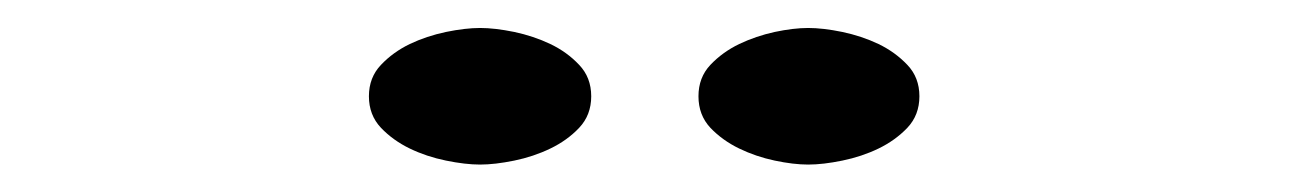

<svg xmlns="http://www.w3.org/2000/svg" viewBox="-20 -746 940 140"><path d="M411.1 -675.8Q411.1 -662.1 402.3 -652.8Q393.6 -643.6 381.3 -637.7Q369.1 -631.8 355 -628.9Q340.8 -626 330.1 -626Q319.3 -626 305.2 -628.9Q291 -631.8 278.8 -637.7Q266.6 -643.6 257.8 -652.8Q249 -662.1 249 -675.8Q249 -689.5 257.8 -698.7Q266.6 -708 278.8 -713.9Q291 -719.7 305.2 -722.7Q319.3 -725.6 330.1 -725.6Q340.8 -725.6 355 -722.7Q369.1 -719.7 381.3 -713.9Q393.6 -708 402.3 -698.7Q411.1 -689.5 411.1 -675.8ZM569.3 -725.6Q580.1 -725.6 594.2 -722.7Q608.4 -719.7 620.6 -713.9Q632.8 -708 641.6 -698.7Q650.4 -689.5 650.4 -675.8Q650.4 -662.1 641.6 -652.8Q632.8 -643.6 620.6 -637.7Q608.4 -631.8 594.2 -628.9Q580.1 -626 569.3 -626Q558.6 -626 544.9 -628.9Q531.2 -631.8 519 -637.7Q506.8 -643.6 498 -652.8Q489.3 -662.1 489.3 -675.8Q489.3 -689.5 498 -698.7Q506.8 -708 519 -713.9Q531.2 -719.7 544.9 -722.7Q558.6 -725.6 569.3 -725.6Z"/></svg>

Font: Cherry Cream Soda
Style: Regular
Weight: 400
Designer: Font Diner, Inc
Foundry: Font Diner, Inc
Version: Version 1.001